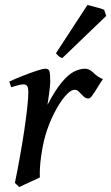

<svg xmlns="http://www.w3.org/2000/svg" viewBox="-20 -734 448 774"><path d="M395 -415Q387.2 -404.8 376 -386Q364.7 -367.2 354.2 -352.1Q343.8 -336.9 337.4 -336.9Q325.2 -336.9 316.2 -345.7Q307.1 -354.5 299.1 -363.3Q291 -372.1 281.2 -372.1Q264.2 -372.1 241.5 -345.2Q218.8 -318.4 197.5 -276.1Q176.3 -233.9 162.6 -187Q152.3 -150.4 145.8 -103.8Q139.2 -57.1 140.6 -18.6Q132.3 -14.6 115.5 -6.8Q98.6 1 82 8.5Q65.4 16.1 57.6 20L40 3.4Q50.8 -48.3 60.5 -103.3Q70.3 -158.2 77.9 -208.7Q85.4 -259.3 89.8 -299.3Q94.2 -339.4 94.2 -361.3Q94.2 -383.8 88.1 -388.9Q82 -394 74.2 -394Q66.4 -394 49.6 -389.4Q32.7 -384.8 24.9 -382.3L17.6 -405.3Q45.4 -418 75.4 -429.7Q105.5 -441.4 129.4 -449.2Q153.3 -457 162.6 -457Q176.3 -457 179.4 -446.5Q182.6 -436 182.6 -403.3Q182.6 -396.5 180.7 -379.2Q178.7 -361.8 176 -342.8Q173.3 -323.7 171.4 -311.5Q203.1 -371.6 229.5 -402.8Q255.9 -434.1 278.8 -445.6Q301.8 -457 322.8 -457Q340.3 -457 356.9 -440.4Q373.5 -423.8 395 -415ZM399.9 -694.3 408.2 -669.9 231.4 -500Q217.8 -502.9 205.6 -519.5L332.5 -713.9Q339.4 -712.4 353.3 -708.7Q367.2 -705.1 380.9 -701.2Q394.5 -697.3 399.9 -694.3Z"/></svg>

Font: Gentium Book Plus
Style: Italic
Weight: 400
Italic angle: -8°
Designer: Victor Gaultney, Annie Olsen, Iska Routamaa, Becca Hirsbrunner
Foundry: SIL International
Version: Version 6.101